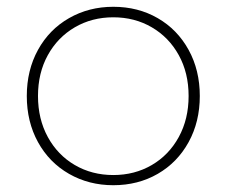

<svg xmlns="http://www.w3.org/2000/svg" viewBox="-20 -543 669 566"><path d="M59 -260Q59 -336 92 -396Q125 -456 183.5 -489.5Q242 -523 314 -523Q387 -523 445 -489.5Q503 -456 536 -396Q569 -336 569 -260Q569 -184 536 -124Q503 -64 445 -30.5Q387 3 314 3Q242 3 183.5 -30.5Q125 -64 92 -124Q59 -184 59 -260ZM536 -260Q536 -328 507 -380.5Q478 -433 427.5 -462.5Q377 -492 314 -492Q251 -492 200.5 -462.5Q150 -433 121 -380.5Q92 -328 92 -260Q92 -192 121 -139Q150 -86 200.5 -56.5Q251 -27 314 -27Q377 -27 427.5 -56.5Q478 -86 507 -139Q536 -192 536 -260Z"/></svg>

Font: Montserrat Alternates ExLight
Style: Regular
Weight: 275
Designer: Julieta Ulanovsky
Foundry: Julieta Ulanovsky
Version: Version 7.200